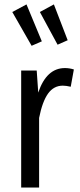

<svg xmlns="http://www.w3.org/2000/svg" viewBox="-20 -843 360 863"><path d="M168 -657.2 122.1 -637.2 35.2 -789.1 99.1 -823.2ZM284.2 -662.1 238.8 -642.1 159.2 -789.1 222.2 -823.2ZM272 -537.1Q292 -537.1 312 -530.8L297.9 -453.1Q277.3 -458 262.2 -458Q221.7 -458 196 -422.4Q170.4 -386.7 155.8 -313V0H75.2V-525.9H145L151.9 -426.8Q189 -537.1 272 -537.1Z"/></svg>

Font: Fira Sans Compressed Book
Style: Regular
Weight: 350
Width: 1
Designer: Carrois Corporate & Edenspiekermann AG
Foundry: Carrois Corporate GbR & Edenspiekermann AG
Version: Version 4.203;PS 004.203;hotconv 1.0.88;makeotf.lib2.5.64775